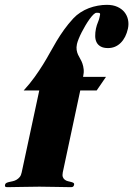

<svg xmlns="http://www.w3.org/2000/svg" viewBox="-77 -772 551 794"><path d="M254.9 -397.9 182.6 -59.1Q180.2 -46.9 182.9 -39.8Q185.5 -32.7 191.2 -28.6Q196.8 -24.4 203.9 -22.7Q210.9 -21 217 -19.5Q223.1 -18.1 226.8 -15.6Q230.5 -13.2 229.5 -7.8Q228.5 -3.9 226.1 -1Q223.6 2 216.8 2Q188 2 156 1Q124 0 85.9 0Q47.4 0 14.4 1Q-18.6 2 -47.4 2Q-54.2 2 -55.7 -1Q-57.1 -3.9 -56.2 -7.8Q-55.2 -13.2 -50.3 -15.6Q-45.4 -18.1 -38.6 -19.5Q-31.7 -21 -23.9 -22.7Q-16.1 -24.4 -8.8 -28.6Q-1.5 -32.7 4.4 -39.8Q10.3 -46.9 12.7 -59.1L85.4 -397.9H21Q46.9 -426.3 65.9 -452.9Q85 -479.5 100.6 -504.6Q116.2 -529.8 129.6 -554.2Q143.1 -578.6 157.2 -602.3Q171.4 -626 188 -649.2Q204.6 -672.4 226.1 -695.8Q239.3 -710 255.9 -720.7Q272.5 -731.4 290.5 -738.3Q308.6 -745.1 327.6 -748.5Q346.7 -752 364.7 -752Q390.1 -752 408.4 -743.7Q426.8 -735.4 437.7 -721.7Q448.7 -708 452.4 -690.4Q456.1 -672.9 452.1 -653.8Q443.8 -616.2 422.1 -594.7Q400.4 -573.2 369.6 -573.2Q351.1 -573.2 339.6 -579.6Q328.1 -585.9 322.5 -596.9Q316.9 -607.9 316.7 -622.6Q316.4 -637.2 319.8 -653.8Q323.2 -668.9 327.9 -679.7Q332.5 -690.4 334.5 -700.2Q335.9 -707 336.7 -710.7Q337.4 -714.4 336.2 -716.3Q335 -718.3 331.8 -718.8Q328.6 -719.2 322.3 -719.2Q316.9 -719.2 309.3 -711.9Q301.8 -704.6 293.5 -693.1Q285.2 -681.6 276.6 -667.2Q268.1 -652.8 260.7 -638.4Q253.4 -624 248.3 -611.3Q243.2 -598.6 241.2 -589.8Q238.3 -575.7 240 -565.2Q241.7 -554.7 245.8 -545.7Q250 -536.6 255.1 -528.1Q260.3 -519.5 263.9 -509Q267.6 -498.5 269 -485.4Q270.5 -472.2 266.6 -454.1H361.3L322.8 -397.9Z"/></svg>

Font: XB Zar
Style: Bold Italic
Weight: 700
Italic angle: -12°
Designer: Behnam
Foundry: Irmug
Version: Version 8.005 2009